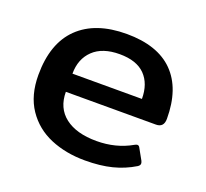

<svg xmlns="http://www.w3.org/2000/svg" viewBox="-95 -608 788 735"><g transform="rotate(20 299.0 -240.0)"><path d="M39 -232Q39 -361 108 -428Q177 -495 304 -495Q430 -495 494.5 -430Q559 -365 559 -242Q559 -207 527 -207H160Q160 -141 206 -105.5Q252 -70 334 -70Q413 -70 476 -106Q483 -110 487 -110Q494 -110 498 -101L522 -58Q525 -52 525 -47Q525 -40 516 -34Q475 -9 427.5 3Q380 15 318 15Q240 15 177 -11.5Q114 -38 76.5 -93.5Q39 -149 39 -232ZM443 -281Q443 -343 408.5 -378Q374 -413 305 -413Q235 -413 197.5 -377Q160 -341 160 -281Z"/></g></svg>

Font: Mitr
Style: Regular
Weight: 400
Designer: Thanarat Vachiruckul
Foundry: Cadson Demak
Version: Version 1.003